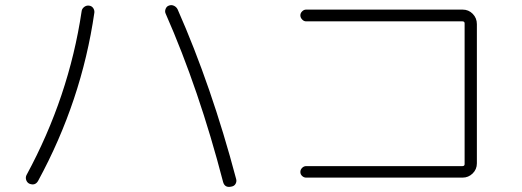

<svg xmlns="http://www.w3.org/2000/svg" viewBox="-20 -726 2040 750"><path d="M851.6 -14.6Q757.8 -376 627 -672.9Q623 -681.6 627 -691.4Q630.9 -701.2 639.6 -704.1Q649.4 -708 659.2 -703.6Q668.9 -699.2 673.8 -689.5Q806.6 -388.7 902.3 -27.3Q905.3 -17.6 900.4 -8.3Q895.5 1 883.8 2.9Q858.4 8.8 851.6 -14.6ZM93.8 -8.8Q85 -13.7 82 -23.9Q79.1 -34.2 84 -43Q249 -347.7 298.8 -681.6Q299.8 -691.4 308.1 -698.2Q316.4 -705.1 327.1 -704.1Q337.9 -703.1 343.8 -694.8Q349.6 -686.5 348.6 -676.8Q298.8 -332 128.9 -19.5Q117.2 1 93.8 -8.8Z M1786.1 -77.1Q1794.9 -77.1 1794.9 -85V-634.8Q1794.9 -642.6 1786.1 -642.6H1175.8Q1167 -642.6 1160.2 -649.9Q1153.3 -657.2 1153.3 -666Q1153.3 -674.8 1160.2 -681.6Q1167 -688.5 1175.8 -688.5H1787.1Q1810.5 -688.5 1826.7 -671.9Q1842.8 -655.3 1842.8 -631.8V-87.9Q1842.8 -64.5 1826.2 -48.3Q1809.6 -32.2 1787.1 -32.2H1175.8Q1167 -32.2 1160.2 -38.6Q1153.3 -44.9 1153.3 -54.2Q1153.3 -63.5 1160.2 -70.3Q1167 -77.1 1175.8 -77.1Z"/></svg>

Font: Rounded Mgen+ 1mn light
Style: Regular
Weight: 200
Designer: [Source Han Sans]
Ryoko NISHIZUKA  (kana & ideographs); Paul D. Hunt (Latin, Greek & Cyrillic); Wenlong ZHANG  (bopomofo
Version: Version 1.059.20150602